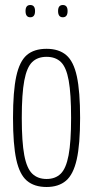

<svg xmlns="http://www.w3.org/2000/svg" viewBox="-20 -737 371 767"><path d="M32 -266Q32 -372 45 -432Q58 -492 87 -517Q116 -542 166 -542Q215 -542 244.5 -517Q274 -492 287 -432Q300 -372 300 -266Q300 -160 286.5 -100Q273 -40 243.5 -15Q214 10 166 10Q117 10 87.5 -15Q58 -40 45 -100Q32 -160 32 -266ZM67 -266Q67 -170 77 -117Q87 -64 109 -43Q131 -22 166 -22Q201 -22 222.5 -43Q244 -64 254 -117Q264 -170 264 -266Q264 -362 254.5 -415Q245 -468 223.5 -489Q202 -510 166 -510Q130 -510 108.5 -489Q87 -468 77 -415Q67 -362 67 -266ZM231 -668Q212 -668 212 -693Q212 -717 231 -717Q250 -717 250 -693Q250 -668 231 -668ZM101 -668Q82 -668 82 -693Q82 -717 101 -717Q120 -717 120 -693Q120 -668 101 -668Z"/></svg>

Font: Georama Condensed ExtraLight
Style: Regular
Weight: 200
Width: 3
Designer: Jean-Baptiste Levee
Foundry: Production Type
Version: Version 1.000